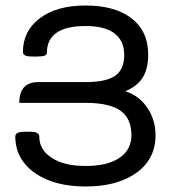

<svg xmlns="http://www.w3.org/2000/svg" viewBox="-20 -674 634 704"><path d="M293.9 9.8Q181.6 9.8 111.8 -37.1Q36.1 -88.4 36.1 -173.3Q36.1 -190.9 68.8 -190.9H91.3Q124 -190.9 124 -173.3Q124 -124 171.4 -94.2Q216.3 -65.4 293.9 -65.4Q373 -65.4 416.5 -94.2Q461.9 -124 461.9 -178.2Q461.9 -236.3 425.8 -265.1Q385.3 -296.9 293.9 -296.9H50.8Q50.8 -373 120.1 -373H293.9Q361.8 -373 396 -392.1Q435.5 -414.6 435.5 -473.1Q435.5 -527.3 395.5 -554.7Q360.4 -578.6 293.9 -578.6Q151.9 -578.6 151.9 -480Q151.9 -466.8 119.1 -466.8H96.7Q64 -466.8 64 -482.9Q64 -560.1 125.7 -606.9Q187.5 -653.8 293.9 -653.8Q401.4 -653.8 462.4 -606.7Q523.4 -559.6 523.4 -473.1Q523.4 -418.9 501 -386.2Q481 -356.9 439.5 -339.4Q491.7 -322.8 521.5 -276.9Q550.3 -233.4 550.3 -178.2Q550.3 -87.9 475.6 -37.1Q406.2 9.8 293.9 9.8Z"/></svg>

Font: Bainsley
Style: Regular
Weight: 400
Designer: Paul James MIller
Foundry: High-Logic / Made with FontCreator
Version: Version 1.411;March 28, 2021;FontCreator 13.0.0.2683 64-bit